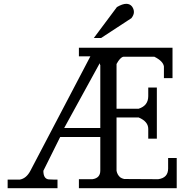

<svg xmlns="http://www.w3.org/2000/svg" viewBox="-20 -985 985 1005"><path d="M471 -786H509L668 -890Q681 -907 681 -922Q681 -937 671 -951Q660 -965 641 -965Q621 -965 592 -948ZM590 -416V-650Q609 -685 626 -688H788Q834 -665 838 -637V-576H883V-735Q393 -735 393 -735V-690H453L139 -91Q118 -51 84 -45H20V0H281V-45Q273 -45 261 -45Q249 -45 235 -46Q207 -49 207 -91L295 -268H505V-92Q505 -53 464 -47H393V0H905V-158H860V-103Q860 -54 808 -47L630 -48Q617 -51 609 -57Q594 -70 590 -91V-370H706Q756 -349 756 -310V-259H801V-527H756V-482Q756 -432 706 -416ZM502 -654Q503 -649 504 -645H505V-315H316Z"/></svg>

Font: Sawarabi Mincho
Style: Regular
Weight: 400
Version: Version 1.082; ttfautohint (v1.8.4.7-5d5b)